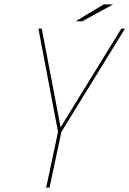

<svg xmlns="http://www.w3.org/2000/svg" viewBox="-20 -870 600 890"><path d="M559.5 -737.5 264.5 -258.5 209.5 0H194L249 -258.5L158 -737.5H173.5L262.5 -272H256L542.5 -737.5ZM331 -771.5 460.5 -849.5H504L362 -771.5Z"/></svg>

Font: Epilogue Thin
Style: Italic
Weight: 250
Italic angle: -12°
Designer: Tyler Finck
Foundry: Etcetera Type Co
Version: Version 2.112